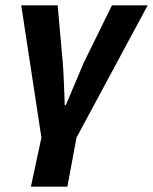

<svg xmlns="http://www.w3.org/2000/svg" viewBox="-20 -516 574 720"><path d="M96 183.9 135.3 0 59.6 -496H196.2L215.3 -282Q218.2 -245 219.8 -203Q221.5 -161.1 222.8 -122H226.8Q243.2 -159.5 260.7 -202Q278.1 -244.4 294.6 -282L399.8 -496H533.8L266.9 0L232.7 183.9Z"/></svg>

Font: Source Sans 3 VF
Style: Italic
Weight: 200
Italic angle: -11°
Designer: Paul D. Hunt
Foundry: Adobe Systems Incorporated
Version: Version 3.042;hotconv 1.0.118;makeotfexe 2.5.65603